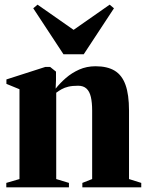

<svg xmlns="http://www.w3.org/2000/svg" viewBox="-20 -803 630 823"><path d="M63.5 -35.5V-420.5L7.5 -443.5V-462.5L174 -516H195L220 -496V-458.5L218.5 -423Q237 -446.5 262.2 -468.5Q287.5 -490.5 319.5 -504.8Q351.5 -519 389.5 -519Q440 -519 471.5 -500Q503 -481 518 -439.2Q533 -397.5 533 -329V-35.5L585.5 -19V0H333V-19L375 -35.5V-328.5Q375 -363.5 369.5 -387.2Q364 -411 350.8 -423.2Q337.5 -435.5 315 -435.5Q290 -435.5 273.2 -431.5Q256.5 -427.5 244 -420.5Q231.5 -413.5 221 -405.5V-35.5L275.5 -19V0H7V-19ZM252 -570.5 122.5 -767.5 141 -783 295.5 -675 450 -783 468.5 -767.5 339 -570.5Z"/></svg>

Font: Merriweather 144pt ExtraBold
Style: Regular
Weight: 800
Version: Version 2.100